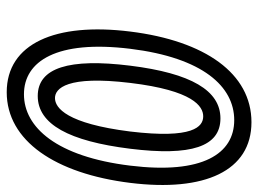

<svg xmlns="http://www.w3.org/2000/svg" viewBox="-116 -596 750 557"><g transform="rotate(90 258.5 -318.0)"><path d="M254 -13C158 -13 96 -108 122 -321C148 -533 232 -623 329 -623C426 -623 487 -532 461 -321C435 -108 350 -13 254 -13ZM248 37C389 37 484 -104 511 -321C538 -538 476 -673 335 -673C194 -673 99 -539 72 -321C45 -104 107 37 248 37ZM259 -53C341 -53 390 -144 412 -321C434 -498 406 -583 324 -583C243 -583 193 -498 171 -321C149 -144 177 -53 259 -53ZM265 -103C237 -103 199 -138 221 -321C243 -504 289 -533 318 -533C348 -533 384 -504 362 -321C339 -138 294 -103 265 -103Z"/></g></svg>

Font: Falling Sky
Style: CondOuObl
Weight: 400
Designer: Paul D. Hunt
Foundry: Adobe Systems Incorporated
Version: Version 1.02